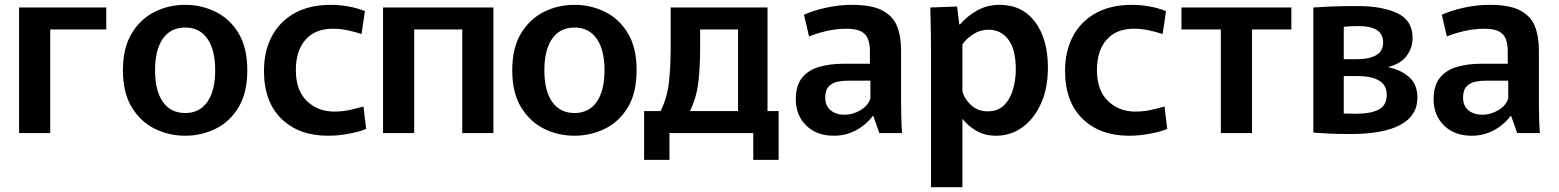

<svg xmlns="http://www.w3.org/2000/svg" viewBox="-20 -551 6454 795"><path d="M59 0V-520H420V-429H188V0Z M747 11Q679 11 620.5 -18Q562 -47 525.5 -107Q489 -167 489 -260Q489 -353 525.5 -413Q562 -473 620.5 -502Q679 -531 747 -531Q814 -531 873 -502Q932 -473 968 -413Q1004 -353 1004 -260Q1004 -167 968 -107Q932 -47 873 -18Q814 11 747 11ZM747 -83Q806 -83 838.5 -129Q871 -175 871 -260Q871 -345 838.5 -391Q806 -437 747 -437Q687 -437 654.5 -391Q622 -345 622 -260Q622 -175 654.5 -129Q687 -83 747 -83Z M1338 11Q1217 11 1145 -59.5Q1073 -130 1073 -258Q1073 -338 1105 -399.5Q1137 -461 1199 -496Q1261 -531 1351 -531Q1384 -531 1421.5 -524.5Q1459 -518 1491 -505L1477 -410Q1454 -418 1422.5 -425Q1391 -432 1357 -432Q1285 -432 1245 -386.5Q1205 -341 1205 -261Q1205 -177 1250.5 -133Q1296 -89 1364 -89Q1400 -89 1432 -96.5Q1464 -104 1485 -110L1496 -17Q1470 -6 1425.5 2.5Q1381 11 1338 11Z M1566 0V-520H2023V0H1894V-429H1695V0Z M2359 11Q2291 11 2232.5 -18Q2174 -47 2137.5 -107Q2101 -167 2101 -260Q2101 -353 2137.5 -413Q2174 -473 2232.5 -502Q2291 -531 2359 -531Q2426 -531 2485 -502Q2544 -473 2580 -413Q2616 -353 2616 -260Q2616 -167 2580 -107Q2544 -47 2485 -18Q2426 11 2359 11ZM2359 -83Q2418 -83 2450.5 -129Q2483 -175 2483 -260Q2483 -345 2450.5 -391Q2418 -437 2359 -437Q2299 -437 2266.5 -391Q2234 -345 2234 -260Q2234 -175 2266.5 -129Q2299 -83 2359 -83Z M2647 111V-91H2715Q2743 -146 2750 -212.5Q2757 -279 2757 -353V-520H3158V-91H3204V111H3099V0H2752V111ZM2879 -353Q2879 -279 2872 -214Q2865 -149 2837 -91H3036V-429H2879Z M3433 11Q3361 11 3318 -31.5Q3275 -74 3275 -140Q3275 -197 3301 -229Q3327 -261 3371.5 -274Q3416 -287 3471 -287H3582V-340Q3582 -365 3575 -386.5Q3568 -408 3547.5 -420Q3527 -432 3485 -432Q3443 -432 3402 -422.5Q3361 -413 3330 -400L3309 -490Q3346 -507 3400 -519Q3454 -531 3507 -531Q3590 -531 3634 -507.5Q3678 -484 3694.5 -442Q3711 -400 3711 -344V-125Q3711 -94 3712 -60Q3713 -26 3715 0H3621L3596 -71H3594Q3565 -33 3523.5 -11Q3482 11 3433 11ZM3477 -76Q3511 -76 3542.5 -94.5Q3574 -113 3584 -143V-217H3491Q3471 -217 3449.5 -213Q3428 -209 3412.5 -194Q3397 -179 3397 -147Q3397 -113 3419 -94.5Q3441 -76 3477 -76Z M3835 -351Q3835 -394 3834 -438.5Q3833 -483 3832 -520L3943 -524L3952 -450H3955Q3983 -483 4025 -507Q4067 -531 4119 -531Q4213 -531 4266 -460Q4319 -389 4319 -271Q4319 -186 4290.5 -122.5Q4262 -59 4213.5 -24Q4165 11 4105 11Q4057 11 4022.5 -9.5Q3988 -30 3966 -58H3965V224H3835ZM4069 -90Q4111 -90 4136.5 -114.5Q4162 -139 4174 -179Q4186 -219 4186 -264Q4186 -347 4155 -387.5Q4124 -428 4073 -428Q4039 -428 4010 -409.5Q3981 -391 3965 -367V-174Q3972 -143 4000 -116.5Q4028 -90 4069 -90Z M4655 11Q4534 11 4462 -59.5Q4390 -130 4390 -258Q4390 -338 4422 -399.5Q4454 -461 4516 -496Q4578 -531 4668 -531Q4701 -531 4738.5 -524.5Q4776 -518 4808 -505L4794 -410Q4771 -418 4739.5 -425Q4708 -432 4674 -432Q4602 -432 4562 -386.5Q4522 -341 4522 -261Q4522 -177 4567.5 -133Q4613 -89 4681 -89Q4717 -89 4749 -96.5Q4781 -104 4802 -110L4813 -17Q4787 -6 4742.5 2.5Q4698 11 4655 11Z M5035 0V-429H4872V-520H5327V-429H5164V0Z M5571 4Q5516 4 5480 2Q5444 0 5418 -2V-520Q5449 -522 5490 -524Q5531 -526 5600 -526Q5704 -526 5766.5 -496Q5829 -466 5829 -394Q5829 -352 5803.5 -318.5Q5778 -285 5723 -272L5726 -273Q5779 -263 5814 -232.5Q5849 -202 5849 -147Q5849 -72 5778.5 -34Q5708 4 5571 4ZM5602 -306Q5648 -306 5677.5 -322Q5707 -338 5707 -376Q5707 -443 5605 -443Q5568 -443 5544 -440V-306ZM5594 -80Q5656 -80 5689 -97.5Q5722 -115 5722 -158Q5722 -199 5690 -217.5Q5658 -236 5604 -236H5544V-81Q5554 -81 5567.5 -80.5Q5581 -80 5594 -80Z M6074 11Q6002 11 5959 -31.5Q5916 -74 5916 -140Q5916 -197 5942 -229Q5968 -261 6012.5 -274Q6057 -287 6112 -287H6223V-340Q6223 -365 6216 -386.5Q6209 -408 6188.5 -420Q6168 -432 6126 -432Q6084 -432 6043 -422.5Q6002 -413 5971 -400L5950 -490Q5987 -507 6041 -519Q6095 -531 6148 -531Q6231 -531 6275 -507.5Q6319 -484 6335.5 -442Q6352 -400 6352 -344V-125Q6352 -94 6353 -60Q6354 -26 6356 0H6262L6237 -71H6235Q6206 -33 6164.5 -11Q6123 11 6074 11ZM6118 -76Q6152 -76 6183.5 -94.5Q6215 -113 6225 -143V-217H6132Q6112 -217 6090.5 -213Q6069 -209 6053.5 -194Q6038 -179 6038 -147Q6038 -113 6060 -94.5Q6082 -76 6118 -76Z"/></svg>

Font: Murecho Medium
Style: Regular
Weight: 500
Designer: Neil Summerour
Foundry: Positype
Version: Version 1.010; ttfautohint (v1.8.3)